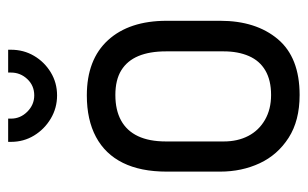

<svg xmlns="http://www.w3.org/2000/svg" viewBox="-162 -583 755 471"><g transform="rotate(-90 215.5 -347.5)"><path d="M400 -185V-316Q400 -408 352.5 -460Q305 -512 217 -512Q157 -512 115 -489.5Q73 -467 51.5 -423.5Q30 -380 30 -316V-185Q30 -132 50.5 -88Q71 -44 113 -17Q155 10 218 10Q310 10 355 -43.5Q400 -97 400 -185ZM325 -318V-176Q325 -141 313.5 -114.5Q302 -88 278 -74Q254 -60 218 -60Q183 -60 157 -75Q131 -90 117.5 -116Q104 -142 104 -176V-318Q104 -359 117 -386.5Q130 -414 155.5 -428Q181 -442 218 -442Q255 -442 278.5 -427.5Q302 -413 313.5 -385.5Q325 -358 325 -318ZM329 -705H273V-698Q273 -675 257 -658Q241 -641 217 -641Q194 -641 177 -658Q160 -675 160 -698V-705H103V-698Q103 -667 118.5 -641.5Q134 -616 160 -600.5Q186 -585 217 -585Q248 -585 273.5 -600.5Q299 -616 314 -641.5Q329 -667 329 -698Z"/></g></svg>

Font: Advent Pro Medium
Style: Regular
Weight: 500
Designer: VivaRado, Andreas Kalpakidis
Foundry: VivaRado, Andreas Kalpakidis
Version: Version 3.000